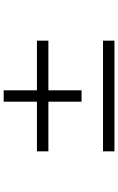

<svg xmlns="http://www.w3.org/2000/svg" viewBox="180 -820 640 1040"><g transform="rotate(-90 500.0 -300.0)"><path d="M200.2 0V-62H799.8V0ZM530.8 -357.9V-178.2H469.2V-357.9H200.2V-419.9H469.2V-600.1H530.8V-419.9H799.8V-357.9Z"/></g></svg>

Font: Charis SIL Phon
Style: Regular
Weight: 400
Foundry: SIL International
Version: Version 5.000